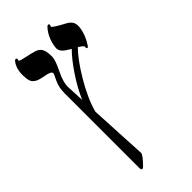

<svg xmlns="http://www.w3.org/2000/svg" viewBox="-331 -784 1253 1253"><g transform="rotate(-45 295.5 -157.5)"><path d="M274.9 -540Q274.9 -510.3 239.7 -439.5Q205.6 -370.6 208 -324.2L213.9 -203.1Q246.6 -280.3 303.2 -364.3Q355 -440.9 400.9 -486.8Q361.3 -509.3 347.7 -524.4Q332 -540.5 332 -562.5Q332 -577.6 339.8 -606.9Q351.6 -650.4 375.5 -682.6Q395 -709 402.8 -708Q413.1 -706.5 411.1 -695.8Q409.7 -693.4 407.2 -686Q405.3 -676.8 493.2 -629.9Q537.6 -606.4 537.6 -565.9Q537.6 -554.2 535.2 -538.1Q528.8 -498 505.9 -455.1Q485.8 -418 480 -418.9Q469.7 -420.9 471.2 -426.8Q471.2 -427.7 472.2 -436Q473.1 -444.3 437 -466.8Q380.9 -410.6 316.4 -302.7Q245.1 -183.1 220.2 -87.9L241.2 314Q241.7 324.2 212.2 358.6Q182.6 393.1 174.8 393.1Q166.5 393.1 164.1 386.2Q163.1 382.3 163.1 373V-314.9Q163.1 -371.6 183.6 -412.1Q204.1 -452.6 204.1 -460Q204.1 -473.6 173.8 -481.9Q145.5 -487.8 117.2 -494.1Q76.2 -504.4 62.5 -531.7Q53.2 -551.3 53.2 -596.2Q53.2 -640.6 70.8 -673.3Q85 -699.2 94.2 -699.2Q104 -699.2 104 -689Q104 -686 102.5 -683.1Q101.1 -680.2 101.1 -678.2Q101.1 -671.9 141.6 -663.6Q199.7 -651.4 225.1 -643.1Q256.3 -632.3 267.1 -603Q274.9 -582 274.9 -540Z"/></g></svg>

Font: Ezra SIL
Style: Regular
Weight: 400
Designer: Development by SIL's NRSI team. OpenType tables by Ralph Hancock ( hancock@dircon.co.uk )
Foundry: SIL International, Version 2.51: 2007
Version: Version 2.51, 2007